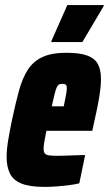

<svg xmlns="http://www.w3.org/2000/svg" viewBox="-20 -725 427 753"><path d="M155 8Q97 8 64.5 -5Q32 -18 19 -44.5Q6 -71 6 -109Q6 -138 12 -174.5Q18 -211 27 -254Q41 -320 54.5 -369.5Q68 -419 89.5 -452Q111 -485 147 -501.5Q183 -518 240 -518Q293 -518 322.5 -507Q352 -496 364 -473.5Q376 -451 376 -414Q376 -395 373 -371Q370 -347 364.5 -318Q359 -289 351 -254L342 -212H162Q157 -187 154 -170Q151 -153 151 -142Q151 -129 156 -123Q161 -117 173.5 -115.5Q186 -114 206 -114Q216 -114 235 -114.5Q254 -115 276 -116Q298 -117 314 -117L291 -6Q275 -2 252 1Q229 4 204 6Q179 8 155 8ZM183 -308H230L233 -323Q238 -346 240 -359Q242 -372 242 -380Q242 -387 240 -390.5Q238 -394 234 -395Q230 -396 224 -396Q217 -396 212 -394Q207 -392 203 -383.5Q199 -375 194.5 -357.5Q190 -340 183 -308ZM181 -560 182 -565 244 -705H387L386 -700L303 -560Z"/></svg>

Font: Saira Condensed Black
Style: Italic
Weight: 900
Width: 3
Italic angle: -12°
Designer: Hector Gatti with collaboration of the Omnibus-Type team
Foundry: Omnibus-Type
Version: Version 1.101